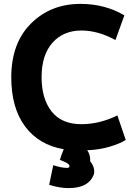

<svg xmlns="http://www.w3.org/2000/svg" viewBox="-20 -745 671 988"><path d="M444 85Q469 115 464 149Q439 223 333 223Q287 223 233 206L254 105Q296 119 326 119Q340 119 337 105Q330 93 288 78Q297 48 308 23Q180 1 109 -94.5Q38 -190 38 -347Q38 -523 139.5 -624Q241 -725 394 -725Q520 -725 620 -666L574 -539Q484 -588 399 -588Q306 -588 250 -525Q194 -462 194 -348Q194 -237 245.5 -171.5Q297 -106 399 -106Q492 -106 584 -151L627 -25Q598 -6 544 10Q490 26 429 28Q446 53 444 85Z"/></svg>

Font: Repo
Style: Bold
Weight: 700
Designer: Stefan Peev
Foundry: Context Ltd
Version: Version 001.000